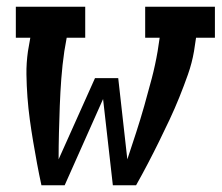

<svg xmlns="http://www.w3.org/2000/svg" viewBox="-20 -550 658 570"><path d="M103 0Q96 -32 90 -64.5Q84 -97 78.5 -129.5Q73 -162 68.5 -195Q64 -228 61.5 -261.5Q59 -295 58.5 -329Q58 -363 63 -398L70 -438H27V-530H233V-438H178L171 -398Q165 -357 162 -316.5Q159 -276 157.5 -236Q156 -196 155 -156Q154 -116 154 -77L262 -318H331L358 -77Q371 -116 384 -156Q397 -196 408.5 -236.5Q420 -277 430.5 -317Q441 -357 448 -398L454 -438H411V-530H618V-438H562L556 -398Q550 -363 538 -329Q526 -295 512.5 -261.5Q499 -228 483.5 -195Q468 -162 452 -129.5Q436 -97 419 -64.5Q402 -32 384 0H315L286 -256L172 0Z"/></svg>

Font: Iosevka Curly Slab SmBdEx
Style: Italic
Weight: 600
Width: 7
Italic angle: -9°
Monospace: yes
Designer: Belleve Invis
Foundry: Belleve Invis
Version: Version 11.1.0; ttfautohint (v1.8.3)